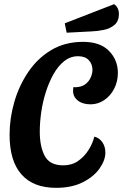

<svg xmlns="http://www.w3.org/2000/svg" viewBox="-20 -881 591 922"><path d="M249 21Q140 21 83 -43.5Q26 -108 26 -234Q26 -312 48.5 -390.5Q71 -469 115.5 -535Q160 -601 226 -640.5Q292 -680 379 -680Q461 -680 503.5 -636.5Q546 -593 546 -531Q546 -489 528 -454.5Q510 -420 480 -400Q450 -380 415 -380Q377 -380 354 -398Q331 -416 331 -444Q331 -457 333 -463Q339 -462 342 -462Q373 -463 391 -477.5Q409 -492 416.5 -511Q424 -530 424 -545Q424 -573 406.5 -592Q389 -611 355 -611Q318 -611 288.5 -587.5Q259 -564 237 -525Q215 -486 200 -438.5Q185 -391 178 -342Q171 -293 171 -249Q171 -177 195 -132Q219 -87 284 -87Q325 -87 355 -108Q385 -129 405 -160.5Q425 -192 433 -225Q457 -219 471.5 -198Q486 -177 486 -148Q486 -112 458.5 -72.5Q431 -33 378 -6Q325 21 249 21ZM300 -724 291 -769 528 -861Q551 -845 551 -814Q551 -780 530.5 -762Q510 -744 478.5 -737.5Q447 -731 416 -730Z"/></svg>

Font: Sansita Swashed Medium
Style: Regular
Weight: 500
Designer: Pablo Cosgaya
Foundry: Omnibus-Type
Version: Version 1.003; ttfautohint (v1.8.3)